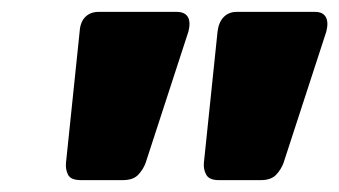

<svg xmlns="http://www.w3.org/2000/svg" viewBox="-20 -730 571 323"><path d="M116 -427Q99 -427 94.5 -436Q90 -445 91 -456L114 -677Q115 -693 123.5 -701.5Q132 -710 146 -710H277Q291 -710 296 -701.5Q301 -693 297 -677L225 -456Q221 -445 212.5 -436Q204 -427 187 -427ZM348 -427Q332 -427 327 -436Q322 -445 323 -456L346 -677Q348 -693 356.5 -701.5Q365 -710 378 -710H510Q523 -710 528 -701.5Q533 -693 529 -677L457 -456Q453 -445 444.5 -436Q436 -427 419 -427Z"/></svg>

Font: Rubik Light ExtraBold
Style: Italic
Weight: 800
Italic angle: -12°
Version: Version 2.104